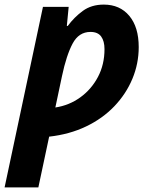

<svg xmlns="http://www.w3.org/2000/svg" viewBox="-53 -576 668 836"><path d="M-33 240 134 -546H246L238 -463H242Q270 -501 307.5 -528.5Q345 -556 399 -556Q469 -556 510 -507Q551 -458 551 -371Q551 -299 523.5 -233Q496 -167 445 -113.5Q394 -60 322 -25.5Q250 9 161 19L114 240ZM188 -108Q248 -117 296.5 -152Q345 -187 373.5 -241Q402 -295 402 -362Q402 -397 387.5 -417Q373 -437 341 -437Q290 -437 263 -386Q236 -335 217 -245Z"/></svg>

Font: Noto IKEA Latin
Style: Bold Italic
Weight: 700
Italic angle: -12°
Designer: Monotype Design Team
Foundry: Monotype Imaging Inc.
Version: Version 1.0